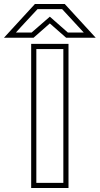

<svg xmlns="http://www.w3.org/2000/svg" viewBox="-87 -934 502 967"><path d="M70 -713H258V13H70ZM96 -13H232V-687H96ZM246 -744 164 -816Q144 -799 123 -780Q102 -761 82 -744H-67L89 -914H239L395 -744ZM335 -770 226 -888H102Q87 -872 74 -858L48 -830Q35 -816 21.5 -801.5Q8 -787 -7 -770H72L164 -850L255 -770Z"/></svg>

Font: CMG Sans Outline
Style: Outline
Weight: 700
Designer: Julieta Ulanovsky
Foundry: Julieta Ulanovsky
Version: Version 7.200